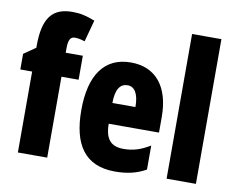

<svg xmlns="http://www.w3.org/2000/svg" viewBox="-82 -874 1221 993"><g transform="rotate(10 528.0 -377.5)"><path d="M313 -425V-551H223V-573C223 -618 233 -636 257 -636C274 -636 291 -632 309 -626L340 -740C293 -758 264 -765 221 -765C116 -765 69 -706 69 -561V-550L7 -507V-425H69V0H223V-425Z M565 -560C426 -560 354 -458 354 -273C354 -92 422 10 580 10C643 10 695 -2 742 -29V-155C692 -125 653 -113 603 -113C537 -113 506 -148 506 -228H770V-310C770 -469 695 -560 565 -560ZM568 -441C604 -441 627 -408 627 -337H506C506 -413 532 -441 568 -441Z M1004 0V-760H850V0Z"/></g></svg>

Font: Noto Sans Bengali ExtraCondensed ExtraBold
Style: Regular
Weight: 800
Width: 2
Designer: Joana Ranito - Universal Thirst; Jelle Bosma - Monotype Design Team
Foundry: Universal Thirst ehf.
Version: Version 3.000